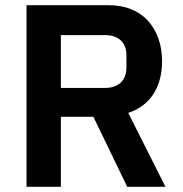

<svg xmlns="http://www.w3.org/2000/svg" viewBox="-20 -718 704 738"><path d="M214 0H82V-698H397Q445 -698 483 -683Q521 -668 547.5 -639.5Q574 -611 588.5 -571Q603 -531 603 -482Q603 -410 570.5 -358Q538 -306 473 -284L616 0H469L339 -269H214ZM384 -380Q422 -380 444 -400.5Q466 -421 466 -459V-505Q466 -543 444 -563Q422 -583 384 -583H214V-380Z"/></svg>

Font: IBM Plex Sans Thai SmBld
Style: Regular
Weight: 600
Designer: Mike Abbink, Paul van der Laan, Pieter van Rosmalen, Ben Mitchell, Mark Frömberg
Foundry: Bold Monday
Version: Version 1.2